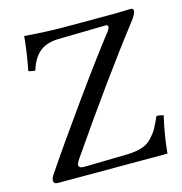

<svg xmlns="http://www.w3.org/2000/svg" viewBox="-99 -743 788 832"><g transform="rotate(-15 295.0 -326.5)"><path d="M551 0Q551 0 424 0H60Q41 0 41 -15Q41 -27 49 -38Q129 -157 248.5 -323.5Q368 -490 438 -579Q446 -590 446 -597Q446 -606 436 -606L225 -602Q170 -601 138.5 -575Q107 -549 91 -496Q78 -496 61 -501Q78 -590 83 -653Q182 -645 264 -645H485Q502 -645 528 -646Q554 -647 558 -647Q571 -647 571 -636Q571 -622 547 -591Q391 -390 172 -72Q164 -58 164 -52Q164 -38 187 -38H189L382 -42Q421 -43 448.5 -52Q476 -61 494.5 -81.5Q513 -102 522.5 -119Q532 -136 547 -170Q560 -170 578 -165Q558 -78 551 0Z"/></g></svg>

Font: Ponomar Unicode TT
Style: Regular
Weight: 400
Designer: Vladislav V. Dorosh, Yuri A.W. Shardt, Nikita Simmons, Aleksandr Andreev
Foundry: Ponomar Project
Version: 1.1